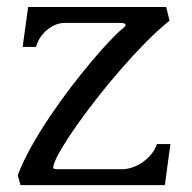

<svg xmlns="http://www.w3.org/2000/svg" viewBox="-20 -539 559 559"><path d="M167 -472.2Q155.3 -472.2 142.6 -467.3Q129.9 -462.4 118.4 -453.1Q106.9 -443.8 98.1 -431.2Q89.4 -418.5 85 -402.3H45.9L62 -518.6H463.9L473.6 -479Q439.9 -451.7 403.3 -414.6Q366.7 -377.4 331.1 -336.4Q295.4 -295.4 262.5 -253.2Q229.5 -210.9 203.1 -173.6Q176.8 -136.2 159.2 -106.4Q141.6 -76.7 136.7 -60.5Q133.8 -51.3 135.7 -48.8Q137.7 -46.4 144.5 -46.4H336.9Q348.6 -46.4 363.5 -51Q378.4 -55.7 392.6 -64.9Q406.7 -74.2 418.7 -87.9Q430.7 -101.6 437 -119.6H476.1L460 0H39.6L31.7 -28.8Q46.4 -67.9 71 -111.8Q95.7 -155.8 125.2 -199.7Q154.8 -243.7 186.5 -285.2Q218.3 -326.7 247.3 -361.1Q276.4 -395.5 300.3 -420.7Q324.2 -445.8 337.9 -456.5Q343.8 -460.9 345 -464.1Q346.2 -467.3 344.7 -469Q343.3 -470.7 339.8 -471.4Q336.4 -472.2 333 -472.2Z"/></svg>

Font: Arian AMU Serif
Style: Regular
Weight: 400
Designer: Ruben Hakobyan (Tarumian)
Foundry: Ruben Hakobyan (Tarumian)
Version: Version 1.002